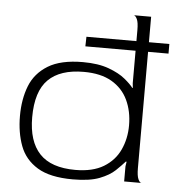

<svg xmlns="http://www.w3.org/2000/svg" viewBox="-51 -738 733 796"><g transform="rotate(5 315.5 -340.0)"><path d="M281 10Q186 10 133.5 -22Q81 -54 60.5 -109Q40 -164 40 -233Q40 -303 61.5 -358Q83 -413 136 -445.5Q189 -478 281 -478Q345 -478 388.5 -462Q432 -446 457.5 -425Q483 -404 494 -389L496 -390L494 -409V-630Q494 -662 487.5 -675.5Q481 -689 474 -690H546V-60Q546 -28 552.5 -14Q559 0 566 0H494V-63L497 -82L494 -83Q479 -66 456 -44Q433 -22 392 -6Q351 10 281 10ZM288 -30Q360 -30 405.5 -57.5Q451 -85 472.5 -131.5Q494 -178 494 -233Q494 -292 472 -338.5Q450 -385 404.5 -411.5Q359 -438 288 -438Q190 -438 140.5 -389Q91 -340 91 -232Q91 -132 139 -81Q187 -30 288 -30ZM285 -544 286 -584H631V-544Z"/></g></svg>

Font: Red Rose Light
Style: Regular
Weight: 300
Designer: Jaikishan Patel
Version: Version 1.001; ttfautohint (v1.8.3)